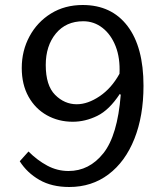

<svg xmlns="http://www.w3.org/2000/svg" viewBox="-20 -735 640 768"><path d="M257 13Q187 13 137.5 -15.5Q88 -44 59 -90L94 -129Q129 -94 169 -72.5Q209 -51 254 -51Q337 -51 393.5 -122Q450 -193 463 -356L459 -359Q417 -295 369 -271.5Q321 -248 271 -248Q214 -248 167.5 -274Q121 -300 94 -348.5Q67 -397 67 -463Q67 -532 98 -589.5Q129 -647 184 -681Q239 -715 311 -715Q426 -715 490 -631Q554 -547 554 -392Q554 -271 517.5 -179.5Q481 -88 414 -37.5Q347 13 257 13ZM287 -318Q331 -318 378.5 -350Q426 -382 458 -440Q461 -503 442.5 -550Q424 -597 390 -623.5Q356 -650 313 -650Q244 -650 203.5 -601Q163 -552 163 -475Q163 -393 200.5 -355.5Q238 -318 287 -318Z"/></svg>

Font: Literata 7pt
Style: Italic
Weight: 400
Italic angle: -2°
Designer: Latin by Veronika Burian and Jose Scaglione. Greek by Irene Vlachou. Cyrillic by Vera Evstafieva
Foundry: TypeTogether
Version: Version 3.002